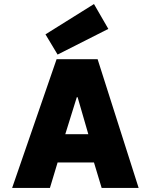

<svg xmlns="http://www.w3.org/2000/svg" viewBox="-20 -930 746 950"><path d="M40 0 260 -637H463L666 0H483L445 -126H265L227 0ZM303 -266H417L364 -449H360ZM265 -660 205 -760 445 -910 516 -787Z"/></svg>

Font: Braah One
Style: Regular
Weight: 400
Designer: Ashish Kumar
Foundry: Ashish Kumar
Version: Version 1.001; ttfautohint (v1.8.4.7-5d5b);gftools[0.9.29]